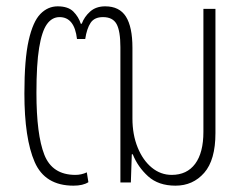

<svg xmlns="http://www.w3.org/2000/svg" viewBox="-20 -576 749 606"><path d="M212 10Q122 10 89.5 -64.5Q57 -139 57 -281Q57 -389 70.5 -448.5Q84 -508 107.5 -532Q131 -556 162 -556Q195 -556 211.5 -539.5Q228 -523 235 -501H238Q246 -523 264.5 -539.5Q283 -556 312 -556Q357 -556 377.5 -523.5Q398 -491 398 -425V-202Q398 -151 414.5 -110.5Q431 -70 459 -47Q487 -24 522 -24Q570 -24 596 -59Q622 -94 622 -160V-548H660V-156Q660 -71 624.5 -30.5Q589 10 534 10Q480 10 447.5 -19.5Q415 -49 399 -89H396L393 0H360V-427Q360 -478 348 -500Q336 -522 305 -522Q278 -522 266 -504Q254 -486 249 -453H223Q215 -522 168 -522Q144 -522 128 -499.5Q112 -477 103.5 -425Q95 -373 95 -283Q95 -151 120 -87.5Q145 -24 218 -24Q237 -24 254 -32L259 -1Q242 10 212 10Z"/></svg>

Font: Noto Sans Thai Cond ExtLt
Style: Regular
Weight: 200
Width: 3
Designer: Monotype Design Team
Foundry: Monotype Imaging Inc.
Version: Version 2.002; ttfautohint (v1.8.4.7-5d5b)